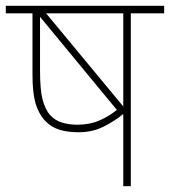

<svg xmlns="http://www.w3.org/2000/svg" viewBox="-20 -642 586 662"><path d="M546 -622V-596H431V0H405V-249Q376 -225 337.5 -205.5Q299 -186 251 -186Q212 -186 184 -195Q156 -204 135 -226Q113 -250 102.5 -286Q92 -322 92 -384V-596H0V-622ZM405 -596H139L405 -275ZM152 -246Q169 -227 193.5 -219.5Q218 -212 246 -212Q289 -212 322.5 -226.5Q356 -241 383 -263L118 -584V-401Q118 -331 127 -298Q136 -265 152 -246Z"/></svg>

Font: Noto Sans Devanagari Thin
Style: Regular
Weight: 100
Designer: Jelle Bosma - Monotype Design Team
Foundry: Monotype Imaging Inc.
Version: Version 2.004; ttfautohint (v1.8.4.7-5d5b)